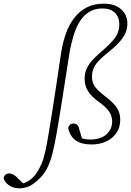

<svg xmlns="http://www.w3.org/2000/svg" viewBox="-167 -774 714 1046"><path d="M-62 252Q-82 252 -100.5 244.5Q-119 237 -131 224.5Q-143 212 -147 198Q-146 185 -137.5 178Q-129 171 -117 171Q-108 171 -100 174.5Q-92 178 -84 184Q-76 190 -68 199L-37 229L-41 231H-53L-56 229Q-29 223 -9 210Q11 197 30 172Q46 149 58 121.5Q70 94 79 54.5Q88 15 97 -40Q116 -154 133 -266Q150 -378 167 -493Q176 -547 193 -594Q210 -641 238 -677Q266 -713 305.5 -733.5Q345 -754 397 -754Q459 -754 493 -723.5Q527 -693 527 -645Q527 -616 514.5 -590Q502 -564 477.5 -538.5Q453 -513 418 -485Q375 -451 354.5 -423Q334 -395 334 -357Q334 -325 349.5 -303Q365 -281 400 -254Q432 -230 451.5 -209.5Q471 -189 479.5 -168Q488 -147 488 -121Q488 -80 467.5 -50Q447 -20 412 -3.5Q377 13 332 13Q276 13 245 -9.5Q214 -32 204 -77Q207 -87 214 -94Q221 -101 232 -101Q245 -101 253 -94Q261 -87 264 -73L284 -5L257 -30Q274 -21 289.5 -17.5Q305 -14 326 -14Q381 -14 412.5 -42Q444 -70 444 -112Q444 -141 428 -165.5Q412 -190 370 -220Q332 -247 313 -277Q294 -307 294 -344Q294 -378 307 -404Q320 -430 343.5 -454Q367 -478 398 -504Q431 -533 449.5 -555Q468 -577 475.5 -597.5Q483 -618 483 -641Q483 -681 459 -704.5Q435 -728 392 -728Q350 -728 319.5 -709.5Q289 -691 268.5 -658.5Q248 -626 235 -584Q222 -542 213 -495Q195 -383 177.5 -268Q160 -153 140 -39Q130 17 119 60.5Q108 104 92.5 137Q77 170 52 195Q33 214 15 227Q-3 240 -22 246Q-41 252 -62 252Z"/></svg>

Font: Source Serif 4 18pt Light
Style: Italic
Weight: 300
Italic angle: -12°
Designer: Frank Grießhammer
Foundry: Adobe Systems Incorporated
Version: Version 4.004;hotconv 1.0.116;makeotfexe 2.5.65601